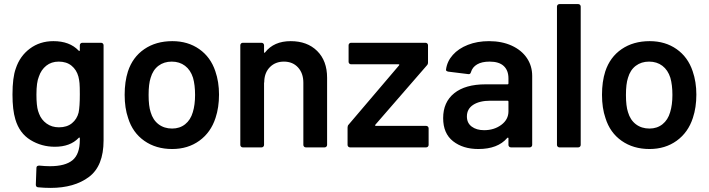

<svg xmlns="http://www.w3.org/2000/svg" viewBox="-20 -720 3463 938"><path d="M382 -511H474Q479 -511 482.5 -507.5Q486 -504 486 -499V-34Q486 91 414.5 144.5Q343 198 227 198Q197 198 166 195Q155 194 155 182L158 100Q158 89 172 89Q201 92 224 92Q299 92 334.5 62.5Q370 33 370 -37V-44Q370 -47 368 -48Q366 -49 364 -46Q323 -3 248 -3Q183 -3 129 -36Q75 -69 55 -137Q41 -183 41 -258Q41 -341 57 -385Q77 -446 126 -482.5Q175 -519 241 -519Q320 -519 364 -473Q366 -470 368 -471Q370 -472 370 -475V-499Q370 -504 373.5 -507.5Q377 -511 382 -511ZM370 -259Q370 -297 368.5 -313.5Q367 -330 363 -346Q354 -379 329.5 -399Q305 -419 267 -419Q231 -419 206 -399Q181 -379 170 -346Q158 -318 158 -258Q158 -204 166 -178L171 -164Q182 -135 207.5 -116.5Q233 -98 268 -98Q307 -98 331.5 -118Q356 -138 364 -170Q370 -199 370 -259Z M606 -143Q589 -192 589 -257Q589 -321 605 -371Q628 -441 685 -480Q742 -519 822 -519Q898 -519 953.5 -480Q1009 -441 1032 -372Q1050 -320 1050 -258Q1050 -195 1033 -144Q1010 -73 954 -32.5Q898 8 821 8Q742 8 685 -32Q628 -72 606 -143ZM922 -172Q933 -208 933 -256Q933 -305 923 -340Q911 -378 884 -398.5Q857 -419 819 -419Q781 -419 754 -398.5Q727 -378 716 -340Q706 -310 706 -256Q706 -202 716 -172Q727 -134 754.5 -113Q782 -92 821 -92Q858 -92 884.5 -113Q911 -134 922 -172Z M1578 -340V-12Q1578 -7 1574.5 -3.5Q1571 0 1566 0H1474Q1469 0 1465.5 -3.5Q1462 -7 1462 -12V-316Q1462 -362 1436 -390.5Q1410 -419 1367 -419Q1326 -419 1299.5 -393Q1273 -367 1271 -324V-317H1270V-12Q1270 -7 1266.5 -3.5Q1263 0 1258 0H1166Q1161 0 1157.5 -3.5Q1154 -7 1154 -12V-499Q1154 -504 1157.5 -507.5Q1161 -511 1166 -511H1258Q1263 -511 1266.5 -507.5Q1270 -504 1270 -499V-466Q1270 -463 1272 -462Q1274 -461 1275 -464Q1318 -519 1400 -519Q1481 -519 1529.5 -471Q1578 -423 1578 -340Z M1683 -111 1929 -400Q1934 -406 1926 -406H1695Q1690 -406 1686.5 -409.5Q1683 -413 1683 -418V-499Q1683 -504 1686.5 -507.5Q1690 -511 1695 -511H2059Q2064 -511 2067.5 -507.5Q2071 -504 2071 -499V-414Q2071 -406 2065 -400L1814 -111Q1810 -105 1817 -105H2062Q2067 -105 2070.5 -101.5Q2074 -98 2074 -93V-12Q2074 -7 2070.5 -3.5Q2067 0 2062 0H1690Q1685 0 1681.5 -3.5Q1678 -7 1678 -12V-97Q1678 -106 1683 -111Z M2580 -349V-12Q2580 -7 2576.5 -3.5Q2573 0 2568 0H2476Q2471 0 2467.5 -3.5Q2464 -7 2464 -12V-44Q2464 -47 2462 -47.5Q2460 -48 2458 -46Q2412 8 2317 8Q2242 8 2193.5 -30Q2145 -68 2145 -143Q2145 -221 2199 -264.5Q2253 -308 2352 -308H2459Q2464 -308 2464 -313V-337Q2464 -376 2441 -397.5Q2418 -419 2372 -419Q2334 -419 2311 -405.5Q2288 -392 2281 -368Q2278 -356 2267 -358L2170 -370Q2165 -371 2161.5 -373.5Q2158 -376 2159 -380Q2164 -420 2192 -451.5Q2220 -483 2266 -501Q2312 -519 2369 -519Q2432 -519 2480 -497Q2528 -475 2554 -436.5Q2580 -398 2580 -349ZM2464 -176V-223Q2464 -228 2459 -228H2376Q2323 -228 2292 -208Q2261 -188 2261 -151Q2261 -119 2284.5 -101.5Q2308 -84 2345 -84Q2394 -84 2429 -110Q2464 -136 2464 -176Z M2713 -700H2805Q2810 -700 2813.5 -696.5Q2817 -693 2817 -688V-12Q2817 -7 2813.5 -3.5Q2810 0 2805 0H2713Q2708 0 2704.5 -3.5Q2701 -7 2701 -12V-688Q2701 -693 2704.5 -696.5Q2708 -700 2713 -700Z M2938 -143Q2921 -192 2921 -257Q2921 -321 2937 -371Q2960 -441 3017 -480Q3074 -519 3154 -519Q3230 -519 3285.5 -480Q3341 -441 3364 -372Q3382 -320 3382 -258Q3382 -195 3365 -144Q3342 -73 3286 -32.5Q3230 8 3153 8Q3074 8 3017 -32Q2960 -72 2938 -143ZM3254 -172Q3265 -208 3265 -256Q3265 -305 3255 -340Q3243 -378 3216 -398.5Q3189 -419 3151 -419Q3113 -419 3086 -398.5Q3059 -378 3048 -340Q3038 -310 3038 -256Q3038 -202 3048 -172Q3059 -134 3086.5 -113Q3114 -92 3153 -92Q3190 -92 3216.5 -113Q3243 -134 3254 -172Z"/></svg>

Font: Barlow SemiBold
Style: Regular
Weight: 600
Designer: Jeremy Tribby
Foundry: Tribby Type
Version: Version 1.422